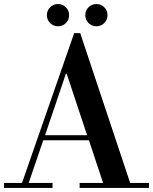

<svg xmlns="http://www.w3.org/2000/svg" viewBox="-36 -930 757 950"><path d="M-16 0V-25H73L331 -766H361L608 -25H701V0H358V-25H474L404 -236H178L106 -25H224V0ZM294 -565H290L187 -261H395ZM212 -816Q196 -832 196 -855Q196 -878 212 -894Q228 -910 251 -910Q274 -910 290 -894Q306 -878 306 -855Q306 -832 290 -816Q274 -800 251 -800Q228 -800 212 -816ZM402 -816Q386 -832 386 -855Q386 -878 402 -894Q418 -910 441 -910Q464 -910 480 -894Q496 -878 496 -855Q496 -832 480 -816Q464 -800 441 -800Q418 -800 402 -816Z"/></svg>

Font: Libre Bodoni
Style: Regular
Weight: 400
Designer: Pablo Impallari, Rodrigo Fuenzalida
Foundry: Pablo Impallari, Rodrigo Fuenzalida
Version: Version 1.001